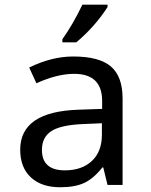

<svg xmlns="http://www.w3.org/2000/svg" viewBox="-20 -786 640 816"><path d="M437 0 418.9 -74.2H415Q377.4 -26.9 337.9 -8.5Q298.3 9.8 235.8 9.8Q156.2 9.8 111.1 -32.2Q65.9 -74.2 65.9 -149.9Q65.9 -312 314.9 -319.8L414.1 -323.2V-356.9Q414.1 -472.2 294.9 -472.2Q223.1 -472.2 134.8 -432.1L104 -499Q199.7 -545.9 291 -545.9Q401.9 -545.9 451.4 -503.4Q501 -460.9 501 -367.2V0ZM413.1 -262.2 334 -258.8Q238.3 -254.9 198.2 -228.8Q158.2 -202.6 158.2 -148.9Q158.2 -62 255.9 -62Q327.6 -62 370.4 -101.8Q413.1 -141.6 413.1 -213.9ZM245.1 -619.1Q291 -684.1 330.1 -766.1H437V-755.9Q382.3 -671.4 304.2 -606H245.1Z"/></svg>

Font: Droid Sans Mono
Style: Regular
Weight: 400
Monospace: yes
Version: Version 1.00 build 112